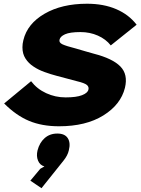

<svg xmlns="http://www.w3.org/2000/svg" viewBox="-20 -659 749 1019"><path d="M345.2 139.2Q339.4 166 316.9 193.8L200.2 339.8L141.1 299.8L193.8 236.8L215.8 224.1Q191.9 217.8 181.9 193.6Q171.9 169.4 179.2 139.2Q189.5 98.6 216.8 74.2Q244.1 49.8 284.2 49.8Q324.2 49.8 339.8 74.5Q355.5 99.1 345.2 139.2ZM643.1 -192.9Q621.1 -104 528.6 -46.4Q436 11.2 293 11.2Q203.1 11.2 134.5 -17.3Q65.9 -45.9 2 -109.9L145 -228Q176.3 -187 224.9 -164.6Q273.4 -142.1 328.1 -142.1Q385.3 -142.1 415.3 -153.8Q445.3 -165.5 449.2 -183.1Q453.1 -197.8 441.2 -208Q429.2 -218.3 388.2 -228Q383.3 -229 336.9 -241.7Q290.5 -254.4 283.2 -255.9Q265.1 -260.7 250 -265.4Q234.9 -270 217.3 -276.4Q199.7 -282.7 185.8 -289.6Q171.9 -296.4 158 -305.7Q144 -314.9 133.8 -325.2Q123.5 -335.4 115.2 -348.4Q106.9 -361.3 103 -376Q99.1 -390.6 99.1 -408.4Q99.1 -426.3 104 -445.8Q125 -533.2 216.6 -586.2Q308.1 -639.2 441.9 -639.2Q529.8 -639.2 596.9 -610.4Q664.1 -581.5 705.1 -527.8L567.9 -418Q542 -451.2 499.5 -470Q457 -488.8 407.2 -488.8Q351.1 -488.8 325.2 -477.1Q299.3 -465.3 295.9 -448.2Q292 -433.1 311.5 -423.8Q331.1 -414.6 384.8 -400.9Q392.1 -398.4 433.3 -386.7Q474.6 -375 478 -374Q577.1 -348.6 618.7 -306.4Q660.2 -264.2 643.1 -192.9Z"/></svg>

Font: Sinkin Sans 800 Black Italic
Style: Regular
Weight: 900
Italic angle: -112°
Designer: Keith Bates
Foundry: K-Type
Version: Sinkin Sans (version 1.0)  by Keith Bates   •   © 2014   www